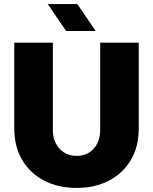

<svg xmlns="http://www.w3.org/2000/svg" viewBox="-20 -909 752 941"><path d="M356 12Q266 12 197 -23.5Q128 -59 89 -124.5Q50 -190 50 -279V-700H239V-270Q239 -235 253.5 -206.5Q268 -178 294 -161.5Q320 -145 356 -145Q391 -145 417 -161.5Q443 -178 457 -206.5Q471 -235 471 -270V-700H660V-279Q660 -190 621 -124.5Q582 -59 513.5 -23.5Q445 12 356 12ZM304 -757 214 -889H359L449 -757Z"/></svg>

Font: MuseoModerno Thin ExtraBold
Style: Regular
Weight: 800
Version: Version 1.002